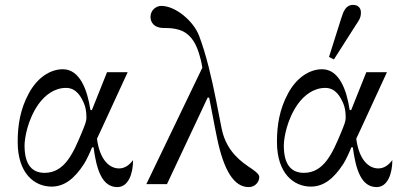

<svg xmlns="http://www.w3.org/2000/svg" viewBox="-20 -750 1648 782"><path d="M52 -172C52 -44 120 10 190 10C242 10 283 -22 322 -82C333 -99 347 -130 355 -150H361C373 -60 395 12 458 12C503 12 522 -43 522 -98C508 -79 489 -64 465 -64C425 -64 386 -100 375 -185L396 -230L500 -456H416L354 -301L348 -303C336 -384 305 -468 236 -468C184 -468 131 -433 97 -369C63 -306 52 -242 52 -172ZM80 -157C80 -188 93 -264 137 -326C163 -362 201 -392 249 -392C292 -392 311 -354 322 -329C328 -315 332 -298 332 -270C332 -257 327 -243 311 -205C279 -129 244 -46 162 -46C113 -46 80 -76 80 -157Z M576 0H660L826 -353L832 -352C842 -304 851 -250 864 -188C892 -53 934 12 993 12C1021 12 1036 -11 1036 -29C1036 -42.2 1014.2 -56.8 992 -71.6C939.8 -106.8 897 -152 882 -230L861 -337C841.4 -435.9 820 -527 791 -604C768.4 -664.1 695 -726 637 -726C616 -726 593 -709 593 -681C593 -659 608 -636 646 -636C676 -636 691 -634 708 -629C752 -616 774 -581 788 -540C796 -515 801 -496 804 -474Z M1320 -518 1340 -508 1428 -646C1440 -664.9 1450 -675 1450 -699C1450 -718 1438 -730 1418 -730C1388 -730 1378.5 -702.9 1370 -676ZM1108 -172C1108 -44 1176 10 1246 10C1298 10 1339 -22 1378 -82C1389 -99 1403 -130 1411 -150H1417C1429 -60 1451 12 1514 12C1559 12 1578 -43 1578 -98C1564 -79 1545 -64 1521 -64C1481 -64 1442 -100 1431 -185L1452 -230L1556 -456H1472L1410 -301L1404 -303C1392 -384 1361 -468 1292 -468C1240 -468 1187 -433 1153 -369C1119 -306 1108 -242 1108 -172ZM1136 -157C1136 -188 1149 -264 1193 -326C1219 -362 1257 -392 1305 -392C1348 -392 1367 -354 1378 -329C1384 -315 1388 -298 1388 -270C1388 -257 1383 -243 1367 -205C1335 -129 1300 -46 1218 -46C1169 -46 1136 -76 1136 -157Z"/></svg>

Font: Old Standard
Style: Regular
Weight: 400
Designer: Alexey Kryukov <alexios@thessalonica.org.ru>
Version: Version 2.0